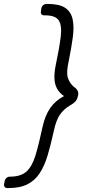

<svg xmlns="http://www.w3.org/2000/svg" viewBox="-72 -796 436 975"><path d="M170 -776Q229 -776 258.5 -756.5Q288 -737 296.5 -699.5Q305 -662 298 -608.5Q291 -555 277 -486Q264 -429 272.5 -401.5Q281 -374 304 -354L309 -351Q329 -335 325 -314L322 -302Q318 -281 291 -265L284 -261Q252 -242 232.5 -214Q213 -186 201 -130Q186 -61 170 -7.5Q154 46 130 83Q106 120 68 139.5Q30 159 -29 159H-34Q-44 159 -48.5 153Q-53 147 -51 137L-48 123Q-46 113 -38.5 107Q-31 101 -21 101H-16Q35 100 63 74.5Q91 49 108 -6.5Q125 -62 144 -151Q157 -210 183 -247.5Q209 -285 253 -308Q230 -324 218 -345.5Q206 -367 204.5 -396.5Q203 -426 211 -465Q230 -555 236.5 -610.5Q243 -666 226.5 -692Q210 -718 158 -718H153Q143 -718 138.5 -724Q134 -730 136 -740L138 -754Q140 -764 147.5 -770Q155 -776 165 -776Z"/></svg>

Font: Rubik Light
Style: Italic
Weight: 300
Italic angle: -12°
Designer: Hubert and Fischer
Foundry: Hubert and Fischer
Version: Version 2.300;gftools[0.9.30]